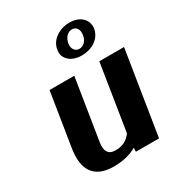

<svg xmlns="http://www.w3.org/2000/svg" viewBox="-188 -916 974 1049"><g transform="rotate(-30 299.0 -391.5)"><path d="M74 -189C55 -67 98 10 224 10C285 10 332 -3 369 -25L368 0H514L598 -528H442L376 -112C354 -81 324 -62 277 -62C231 -62 214 -90 223 -145L284 -528H128ZM275 -698C273 -685 272 -671 277 -659C289 -626 324 -603 376 -603C440 -603 497 -637 507 -698C509 -710 507 -723 504 -735C492 -769 457 -793 406 -793C344 -793 284 -757 275 -698ZM344 -696C350 -731 372 -754 399 -754C426 -754 442 -731 436 -696C431 -662 408 -641 382 -641C357 -641 339 -664 344 -696Z"/></g></svg>

Font: Aerodynamic
Style: BdObl
Weight: 500
Designer: Google
Version: Version 2.000980; 2014